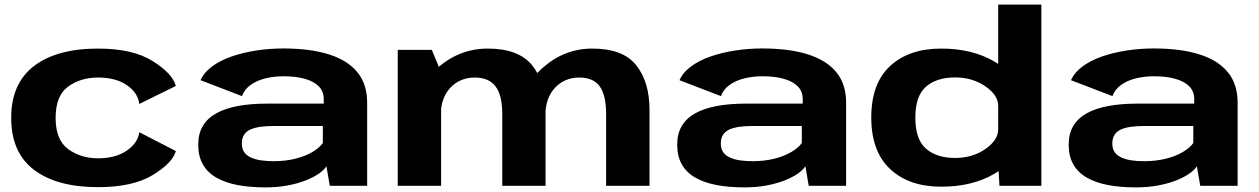

<svg xmlns="http://www.w3.org/2000/svg" viewBox="-20 -805 5455 832"><path d="M405 6Q555.5 6 641.8 -46.5Q728 -99 742 -150.5L583.5 -232Q578 -186 529.5 -152.5Q481 -119 405 -119Q330 -119 275.5 -158.8Q221 -198.5 221 -294Q221 -390 274.8 -429.5Q328.5 -469 405 -469Q482 -469 530 -435.8Q578 -402.5 583.5 -354.5L742 -432.5Q728 -486 641.8 -540.2Q555.5 -594.5 405 -594.5Q226.5 -594.5 127.5 -519Q28.5 -443.5 28.5 -294Q28.5 -144 127.5 -69Q226.5 6 405 6Z M1130.5 7Q1181 7 1224.5 -1Q1268 -9 1302.2 -22.2Q1336.5 -35.5 1360 -51.5Q1383.5 -67.5 1394.5 -84.5L1409 0H1571V-360.5Q1571 -440.5 1528.5 -492.2Q1486 -544 1405 -569.5Q1324 -595 1207 -595Q1148 -595 1091 -586.2Q1034 -577.5 985 -560.8Q936 -544 900.2 -518Q864.5 -492 849 -457.5L1028.5 -388.5Q1039.5 -418 1066 -437Q1092.5 -456 1129.5 -465.2Q1166.5 -474.5 1208 -474.5Q1262 -474.5 1301 -463.5Q1340 -452.5 1361.5 -430.8Q1383 -409 1383 -375V-356H1138Q1067 -356 1011.5 -345.8Q956 -335.5 917.5 -314.2Q879 -293 859 -259.2Q839 -225.5 839 -178Q839 -128 859 -92.8Q879 -57.5 917.2 -35.5Q955.5 -13.5 1009.2 -3.2Q1063 7 1130.5 7ZM1166 -106.5Q1136 -106.5 1110.8 -110.2Q1085.5 -114 1066.8 -122.8Q1048 -131.5 1038 -146Q1028 -160.5 1028 -183.5Q1028 -206 1037.8 -221Q1047.5 -236 1065.5 -244Q1083.5 -252 1108.8 -255.5Q1134 -259 1165 -259H1379V-185.5Q1365 -165 1334 -146.5Q1303 -128 1259.8 -117.2Q1216.5 -106.5 1166 -106.5Z M1703.5 0H1891.5V-492.5L1851 -589H1703.5ZM2156.5 0H2344V-329.5Q2344 -450.5 2285.5 -522.5Q2227 -594.5 2093.5 -594.5Q1971 -594.5 1876 -510.5Q1781 -426.5 1781 -331.5L1889.5 -301Q1889.5 -380 1931.2 -424.5Q1973 -469 2037.5 -469Q2098 -469 2127.2 -430.8Q2156.5 -392.5 2156.5 -310.5ZM2606.5 0H2794.5V-329.5Q2794.5 -449.5 2737.2 -522Q2680 -594.5 2547 -594.5Q2424 -594.5 2329 -508.8Q2234 -423 2234 -331.5L2343 -301Q2343 -380 2384.8 -424.5Q2426.5 -469 2490.5 -469Q2551 -469 2578.8 -430.8Q2606.5 -392.5 2606.5 -310.5Z M3206 7Q3256.5 7 3300 -1Q3343.5 -9 3377.8 -22.2Q3412 -35.5 3435.5 -51.5Q3459 -67.5 3470 -84.5L3484.5 0H3646.5V-360.5Q3646.5 -440.5 3604 -492.2Q3561.5 -544 3480.5 -569.5Q3399.5 -595 3282.5 -595Q3223.5 -595 3166.5 -586.2Q3109.5 -577.5 3060.5 -560.8Q3011.5 -544 2975.8 -518Q2940 -492 2924.5 -457.5L3104 -388.5Q3115 -418 3141.5 -437Q3168 -456 3205 -465.2Q3242 -474.5 3283.5 -474.5Q3337.5 -474.5 3376.5 -463.5Q3415.5 -452.5 3437 -430.8Q3458.5 -409 3458.5 -375V-356H3213.5Q3142.5 -356 3087 -345.8Q3031.5 -335.5 2993 -314.2Q2954.5 -293 2934.5 -259.2Q2914.5 -225.5 2914.5 -178Q2914.5 -128 2934.5 -92.8Q2954.5 -57.5 2992.8 -35.5Q3031 -13.5 3084.8 -3.2Q3138.5 7 3206 7ZM3241.5 -106.5Q3211.5 -106.5 3186.2 -110.2Q3161 -114 3142.2 -122.8Q3123.5 -131.5 3113.5 -146Q3103.5 -160.5 3103.5 -183.5Q3103.5 -206 3113.2 -221Q3123 -236 3141 -244Q3159 -252 3184.2 -255.5Q3209.5 -259 3240.5 -259H3454.5V-185.5Q3440.5 -165 3409.5 -146.5Q3378.5 -128 3335.2 -117.2Q3292 -106.5 3241.5 -106.5Z M4311 0H4492.5V-785H4305.5V-97.5ZM4058.5 4Q4194 4 4289.8 -52.5Q4385.5 -109 4385.5 -158.5L4305.5 -245Q4305.5 -197.5 4249.5 -159Q4193.5 -120.5 4119 -120.5Q4039 -120.5 3992.8 -160.5Q3946.5 -200.5 3946.5 -295Q3946.5 -389.5 3992.8 -429.5Q4039 -469.5 4119 -469.5Q4193.5 -469.5 4249.5 -431.2Q4305.5 -393 4305.5 -346L4385.5 -431.5Q4385.5 -481 4289.8 -537.8Q4194 -594.5 4058.5 -594.5Q3919 -594.5 3837.2 -519Q3755.5 -443.5 3755.5 -296Q3755.5 -149 3837.2 -72.5Q3919 4 4058.5 4Z M4902.5 7Q4953 7 4996.5 -1Q5040 -9 5074.2 -22.2Q5108.5 -35.5 5132 -51.5Q5155.5 -67.5 5166.5 -84.5L5181 0H5343V-360.5Q5343 -440.5 5300.5 -492.2Q5258 -544 5177 -569.5Q5096 -595 4979 -595Q4920 -595 4863 -586.2Q4806 -577.5 4757 -560.8Q4708 -544 4672.2 -518Q4636.5 -492 4621 -457.5L4800.5 -388.5Q4811.5 -418 4838 -437Q4864.5 -456 4901.5 -465.2Q4938.5 -474.5 4980 -474.5Q5034 -474.5 5073 -463.5Q5112 -452.5 5133.5 -430.8Q5155 -409 5155 -375V-356H4910Q4839 -356 4783.5 -345.8Q4728 -335.5 4689.5 -314.2Q4651 -293 4631 -259.2Q4611 -225.5 4611 -178Q4611 -128 4631 -92.8Q4651 -57.5 4689.2 -35.5Q4727.5 -13.5 4781.2 -3.2Q4835 7 4902.5 7ZM4938 -106.5Q4908 -106.5 4882.8 -110.2Q4857.5 -114 4838.8 -122.8Q4820 -131.5 4810 -146Q4800 -160.5 4800 -183.5Q4800 -206 4809.8 -221Q4819.5 -236 4837.5 -244Q4855.5 -252 4880.8 -255.5Q4906 -259 4937 -259H5151V-185.5Q5137 -165 5106 -146.5Q5075 -128 5031.8 -117.2Q4988.5 -106.5 4938 -106.5Z"/></svg>

Font: Anybody Expanded
Style: Bold
Weight: 700
Width: 7
Designer: Tyler Finck
Foundry: Etcetera Type Company
Version: Version 1.113;gftools[0.9.25]